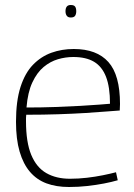

<svg xmlns="http://www.w3.org/2000/svg" viewBox="-20 -738 537 768"><path d="M256 10Q205 10 166 -4.5Q127 -19 100 -50.5Q73 -82 58.5 -131.5Q44 -181 44 -251Q44 -334 62 -390Q80 -446 112 -479Q144 -512 185.5 -527Q227 -542 275 -542Q367 -542 413.5 -490Q460 -438 460 -322Q460 -317 459.5 -309.5Q459 -302 459 -296Q441 -295 405.5 -292Q370 -289 321.5 -286Q273 -283 213 -281Q153 -279 85 -279Q84 -272 84 -266Q84 -260 84 -253Q84 -169 105 -118.5Q126 -68 165.5 -45.5Q205 -23 260 -23Q294 -23 328 -27Q362 -31 391.5 -37Q421 -43 444 -49L451 -17Q427 -10 396 -4Q365 2 329.5 6Q294 10 256 10ZM86 -308Q146 -308 201 -310Q256 -312 301 -314.5Q346 -317 377 -319.5Q408 -322 420 -323Q420 -390 404 -431Q388 -472 356 -491Q324 -510 273 -510Q242 -510 211.5 -501Q181 -492 154.5 -470Q128 -448 109.5 -408.5Q91 -369 86 -308ZM263 -668Q252 -668 247 -675Q242 -682 242 -693Q242 -705 247 -711.5Q252 -718 263 -718Q276 -718 280.5 -711.5Q285 -705 285 -693Q285 -682 280.5 -675Q276 -668 263 -668Z"/></svg>

Font: Georama ExtraLight
Style: Regular
Weight: 250
Version: Version 1.001